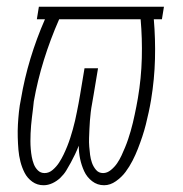

<svg xmlns="http://www.w3.org/2000/svg" viewBox="-20 -540 540 568"><path d="M288 8Q268 8 252.5 -4Q237 -16 229 -33.5Q221 -51 217 -70Q213 -89 213 -109Q208 -96 202 -83.5Q196 -71 189.5 -59Q183 -47 176 -35.5Q169 -24 158.5 -14Q148 -4 135 2Q122 8 109 8Q90 8 75.5 -2.5Q61 -13 53 -28.5Q45 -44 40.5 -61.5Q36 -79 34.5 -97Q33 -115 32.5 -134Q32 -153 33 -171.5Q34 -190 36 -209Q38 -228 42 -247Q52 -307 70 -366.5Q88 -426 113 -483H89L95 -520H465L459 -483H435Q440 -425 438.5 -365.5Q437 -306 427 -245Q424 -227 420 -208.5Q416 -190 411.5 -172Q407 -154 401 -136Q395 -118 388 -100Q381 -82 372 -64.5Q363 -47 351.5 -31.5Q340 -16 323 -4Q306 8 288 8ZM112 -28Q125 -28 136 -37.5Q147 -47 154.5 -58.5Q162 -70 168 -82.5Q174 -95 179 -107.5Q184 -120 188 -132.5Q192 -145 195.5 -157.5Q199 -170 202 -183Q205 -196 207.5 -209Q210 -222 212.5 -234.5Q215 -247 217 -260L230 -338H270L257 -260Q255 -247 252.5 -234Q250 -221 248.5 -208.5Q247 -196 246 -183Q245 -170 244.5 -157.5Q244 -145 243.5 -132Q243 -119 244 -106.5Q245 -94 246.5 -82Q248 -70 252 -58.5Q256 -47 264 -37.5Q272 -28 285 -28Q297 -28 308 -37Q319 -46 326.5 -57Q334 -68 339.5 -80Q345 -92 350 -104Q355 -116 359 -128Q363 -140 366.5 -152Q370 -164 373 -176.5Q376 -189 378.5 -201Q381 -213 383.5 -225.5Q386 -238 388 -250Q398 -309 399.5 -368Q401 -427 396 -483H155Q129 -424 110 -363Q91 -302 80 -240Q79 -229 77.5 -217Q76 -205 74.5 -193Q73 -181 72 -169Q71 -157 70.5 -145.5Q70 -134 70 -122.5Q70 -111 71 -99Q72 -87 74 -76Q76 -65 80 -54.5Q84 -44 92 -36Q100 -28 112 -28Z"/></svg>

Font: Iosevka Term Curly XLt Obl
Style: Regular
Weight: 200
Italic angle: -9°
Designer: Belleve Invis
Foundry: Belleve Invis
Version: Version 32.3.0